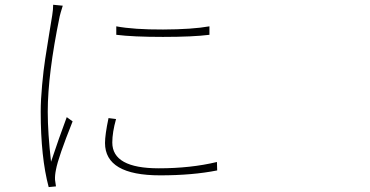

<svg xmlns="http://www.w3.org/2000/svg" viewBox="-20 -760 1540 799"><path d="M463.9 -650.4Q537.1 -636.7 658.7 -637.2Q780.3 -637.7 851.6 -650.4V-615.2Q783.2 -606.4 658.2 -606.4Q533.2 -606.4 463.9 -615.2ZM431.6 -268.6 462.9 -264.6Q447.3 -209 447.3 -167Q447.3 -59.6 640.6 -59.6Q773.4 -59.6 882.8 -85.9L883.8 -50.8Q781.2 -30.3 646.5 -30.3Q417 -30.3 417 -165Q417 -199.2 431.6 -268.6ZM201.2 -740.2 241.2 -736.3Q230.5 -702.1 228.5 -692.4Q178.7 -451.2 178.7 -294.9Q178.7 -207 192.4 -86.9Q225.6 -186.5 257.8 -272.5L282.2 -254.9Q221.7 -103.5 212.9 -53.7Q208 -30.3 209 -11.7L212.9 15.6L182.6 18.6Q149.4 -105.5 149.4 -294.9Q149.4 -343.8 155.3 -406.7Q161.1 -469.7 168 -514.2Q174.8 -558.6 184.6 -618.7Q194.3 -678.7 197.3 -696.3Q201.2 -720.7 201.2 -740.2Z"/></svg>

Font: Bpmf Zihi Sans ExtraLight
Style: ExtraLight
Weight: 250
Foundry: But Ko
Version: Version 1.320